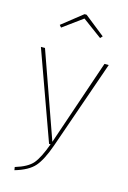

<svg xmlns="http://www.w3.org/2000/svg" viewBox="-141 -828 726 1088"><g transform="rotate(15 222.0 -283.5)"><path d="M421 -519 240 1Q208 92 173 132Q138 172 59 195L56 177Q129 155 158.5 120Q188 85 219 0H210L23 -519H47L225 -16L396 -519ZM94 -667 214 -762H226L346 -667L334 -654L220 -738L105 -654Z"/></g></svg>

Font: FiraSans
Style: Regular
Weight: 150
Designer: Carrois Corporate & Edenspiekermann AG
Foundry: Carrois Corporate GbR & Edenspiekermann AG
Version: Version 3.106;PS 003.106;hotconv 1.0.70;makeotf.lib2.5.58329